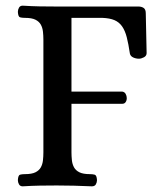

<svg xmlns="http://www.w3.org/2000/svg" viewBox="-20 -654 565 677"><path d="M133 -514Q133 -528 131.5 -542Q130 -556 124 -567Q118 -578 105 -584.5Q92 -591 68 -591Q57 -591 50.5 -593Q44 -595 43 -612Q43 -620 47 -627Q51 -634 60 -634Q92 -632 120.5 -631.5Q149 -631 179 -631H468Q479 -631 486.5 -626Q494 -621 494 -607L497 -467Q497 -457 487.5 -452Q478 -447 470 -447Q459 -447 449.5 -451.5Q440 -456 438 -465Q433 -499 427 -522.5Q421 -546 410.5 -561Q400 -576 383.5 -583Q367 -590 341 -591H232V-331H411Q419 -330 423 -323Q427 -316 427 -308Q427 -300 423 -294Q419 -288 411 -288H232V-117Q232 -103 233.5 -89Q235 -75 241 -64Q247 -53 260 -46.5Q273 -40 297 -40Q307 -40 314 -38Q321 -36 322 -19Q322 -11 318 -4Q314 3 304 3Q239 0 180 0Q150 0 121 0.5Q92 1 60 3Q51 3 47 -4Q43 -11 43 -19Q44 -36 50.5 -38Q57 -40 68 -40Q92 -40 105 -46.5Q118 -53 124 -64Q130 -75 131.5 -89Q133 -103 133 -117Z"/></svg>

Font: Alice
Style: Regular
Weight: 400
Designer: Cyreal (www.cyreal.org)
Foundry: Cyreal (www.cyreal.org)
Version: Version 1.010